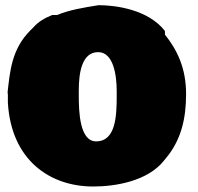

<svg xmlns="http://www.w3.org/2000/svg" viewBox="-20 -713 750 727"><path d="M9.8 -353.5V-324.2C22.5 -107.4 168 -6.8 333 -6.8C416 -6.8 538.1 -26.4 600.6 -104.5L620.1 -128.9C665 -190.4 684.6 -261.7 684.6 -357.4C684.6 -454.1 651.4 -523.4 604.5 -582V-595.7C541 -677.7 416 -693.4 353.5 -693.4C294.8 -684.1 242 -675.2 196.3 -656.2H177.7C149.4 -644.5 126 -631.8 106.4 -609.4L94.7 -597.7C23.4 -526.4 17.6 -440.4 8.8 -364.3ZM278.3 -349.6V-371.1C278.3 -437.5 290 -515.6 351.6 -515.6C410.2 -515.6 421.9 -426.8 421.9 -367.2V-349.6C421.9 -272.5 418 -177.7 343.8 -177.7C281.2 -177.7 278.3 -292 278.3 -349.6Z"/></svg>

Font: Bowlby One SC
Style: Regular
Weight: 400
Width: 1
Version: Version 1.2